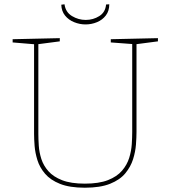

<svg xmlns="http://www.w3.org/2000/svg" viewBox="-20 -870 795 896"><path d="M497 -687 717 -692V-677L610 -663L617 -671V-254Q617 -229 614.5 -195.5Q612 -162 601 -127Q590 -92 565 -61.5Q540 -31 494 -12.5Q448 6 376 6Q305 6 260 -12Q215 -30 190 -59.5Q165 -89 154.5 -123Q144 -157 141.5 -189Q139 -221 139 -245V-671L146 -663L39 -672V-687L259 -692V-677L152 -663L159 -671V-245Q159 -221 161 -190Q163 -159 173 -128Q183 -97 206 -71Q229 -45 270 -29Q311 -13 376 -13Q442 -13 484 -29.5Q526 -46 549.5 -73.5Q573 -101 583 -133.5Q593 -166 595 -197.5Q597 -229 597 -254V-671L604 -664L497 -672ZM379 -756Q352 -756 326 -766.5Q300 -777 283.5 -797.5Q267 -818 266 -848L281 -850Q286 -813 316 -795Q346 -777 380 -777Q415 -777 443.5 -795Q472 -813 475 -849L490 -850Q490 -819 474 -798Q458 -777 432.5 -766.5Q407 -756 379 -756Z"/></svg>

Font: Bitter Thin
Style: Regular
Weight: 100
Designer: Sol Matas, and Bitter project Authors
Foundry: Sol Matas
Version: Version 2.002